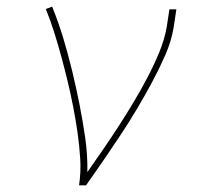

<svg xmlns="http://www.w3.org/2000/svg" viewBox="-20 -558 616 578"><path d="M218 0H239Q266 -38 292 -76Q318 -114 343.5 -152.5Q369 -191 392.5 -230.5Q416 -270 437.5 -310Q459 -350 477.5 -392Q496 -434 503 -477L511 -530H490L482 -477Q475 -438 459 -399.5Q443 -361 423.5 -324Q404 -287 382.5 -251Q361 -215 338 -179.5Q315 -144 291 -109Q267 -74 243 -40Q244 -92 236.5 -143.5Q229 -195 219 -245.5Q209 -296 197 -345.5Q185 -395 170.5 -443Q156 -491 137 -538L118 -531Q132 -496 143.5 -459.5Q155 -423 165 -386Q175 -349 184 -311.5Q193 -274 200.5 -235.5Q208 -197 213.5 -158.5Q219 -120 221.5 -80Q224 -40 218 0Z"/></svg>

Font: Iosevka Sparkle Thin
Style: Italic
Weight: 100
Italic angle: -9°
Designer: Belleve Invis
Foundry: Belleve Invis
Version: Version 4.5.0; ttfautohint (v1.8.3)